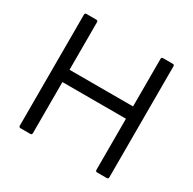

<svg xmlns="http://www.w3.org/2000/svg" viewBox="-160 -901 1075 1068"><g transform="rotate(30 377.5 -367.0)"><path d="M101 0Q90 0 90 -11V-724Q90 -734 101 -734H163Q174 -734 174 -724V-418H582V-724Q582 -734 592 -734H655Q665 -734 665 -724V-11Q665 0 655 0H592Q582 0 582 -11V-339H174V-11Q174 0 163 0Z"/></g></svg>

Font: LINE Seed Sans TH
Style: Regular
Weight: 400
Designer: Dalton Maag Ltd | Thai characters by Cadson Demak Co.,Ltd.
Foundry: Dalton Maag Ltd
Version: Version 1.002